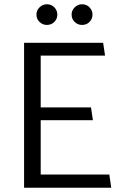

<svg xmlns="http://www.w3.org/2000/svg" viewBox="-20 -881 562 901"><path d="M502 0 493 -62H171V-317H416L407 -377H171V-620H473L464 -680H93V0ZM200 -764Q221 -764 235 -778Q249 -792 249 -813Q249 -832 235 -846.5Q221 -861 200 -861Q180 -861 165.5 -846.5Q151 -832 151 -813Q151 -792 165.5 -778Q180 -764 200 -764ZM365 -764Q386 -764 400 -778Q414 -792 414 -813Q414 -832 400 -846.5Q386 -861 365 -861Q345 -861 330.5 -846.5Q316 -832 316 -813Q316 -792 330.5 -778Q345 -764 365 -764Z"/></svg>

Font: Catamaran
Style: Regular
Weight: 400
Designer: Pria Ravichandran
Version: Version 2.000